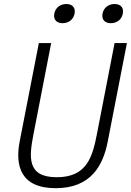

<svg xmlns="http://www.w3.org/2000/svg" viewBox="-20 -950 668 981"><path d="M270 -44.5C116 -44.5 128.5 -148 151.5 -266.5L241.5 -730H178.5L80.5 -227C57 -105.5 83.5 11.5 264.5 11.5C445.5 11.5 507 -105.5 530.5 -227L628.5 -730H565.5L475.5 -266.5C452.5 -148 424 -44.5 270 -44.5ZM300 -831.5C330 -831.5 355 -849.5 361 -880.5C367 -911.5 349 -929.5 319 -929.5C288.5 -929.5 263.5 -911.5 257.5 -880.5C251.5 -849.5 269.5 -831.5 300 -831.5ZM546.5 -831.5C576.5 -831.5 601.5 -849.5 607.5 -880.5C613.5 -911.5 595.5 -929.5 565.5 -929.5C535 -929.5 510 -911.5 504 -880.5C498 -849.5 516 -831.5 546.5 -831.5Z"/></svg>

Font: Monaspace Neon ExtraLight
Style: Italic
Weight: 200
Italic angle: -11°
Designer: Riley Cran & the Lettermatic Team
Foundry: Lettermatic
Version: Version 1.200 (Monaspace Neon)